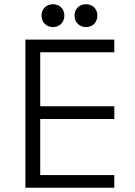

<svg xmlns="http://www.w3.org/2000/svg" viewBox="-20 -887 640 907"><path d="M100 -700V0H520V-60H170V-325H520V-385H170V-640H520V-700ZM230 -867C199 -867 176 -845 176 -813C176 -782 199 -759 230 -759C262 -759 284 -782 284 -813C284 -845 262 -867 230 -867ZM386 -867C355 -867 332 -845 332 -813C332 -782 355 -759 386 -759C418 -759 440 -782 440 -813C440 -845 418 -867 386 -867Z"/></svg>

Font: Gully Light
Style: Regular
Weight: 300
Designer: jaikishan Patel
Foundry: MagicType
Version: Version 1.000;Glyphs 3.2 (3242)